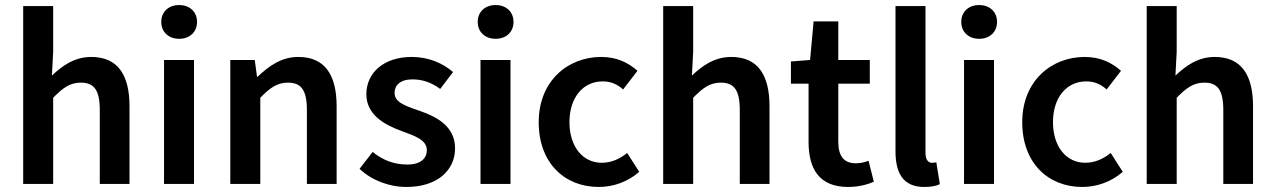

<svg xmlns="http://www.w3.org/2000/svg" viewBox="-20 -730 5058 762"><path d="M72 0H191V-342C230 -382 258 -402 301 -402C353 -402 376 -373 376 -293V0H494V-308C494 -432 448 -504 342 -504C275 -504 226 -468 186 -430L191 -524V-706H72Z M631 0H750V-492H631ZM691 -576C733 -576 762 -603 762 -643C762 -683 733 -710 691 -710C649 -710 620 -683 620 -643C620 -603 649 -576 691 -576Z M894 0H1013V-342C1052 -382 1080 -402 1123 -402C1175 -402 1198 -373 1198 -293V0H1316V-308C1316 -432 1270 -504 1164 -504C1097 -504 1047 -468 1003 -426H1000L991 -492H894Z M1593 12C1718 12 1786 -56 1786 -141C1786 -226 1719 -265 1643 -291C1581 -312 1546 -326 1546 -362C1546 -391 1568 -415 1617 -415C1656 -415 1692 -403 1727 -377L1778 -444C1738 -479 1681 -504 1614 -504C1504 -504 1434 -442 1434 -356C1434 -278 1500 -237 1571 -211C1626 -191 1674 -175 1674 -134C1674 -101 1649 -77 1597 -77C1547 -77 1502 -92 1459 -127L1407 -60C1455 -14 1525 12 1593 12Z M1887 0H2006V-492H1887ZM1947 -576C1989 -576 2018 -603 2018 -643C2018 -683 1989 -710 1947 -710C1905 -710 1876 -683 1876 -643C1876 -603 1905 -576 1947 -576Z M2356 12C2412 12 2470 -7 2517 -48L2469 -123C2441 -100 2407 -84 2368 -84C2293 -84 2240 -148 2240 -245C2240 -343 2294 -407 2372 -407C2403 -407 2428 -397 2453 -375L2510 -449C2474 -481 2428 -504 2366 -504C2234 -504 2118 -409 2118 -245C2118 -82 2222 12 2356 12Z M2612 0H2731V-342C2770 -382 2798 -402 2841 -402C2893 -402 2916 -373 2916 -293V0H3034V-308C3034 -432 2988 -504 2882 -504C2815 -504 2766 -468 2726 -430L2731 -524V-706H2612Z M3346 12C3386 12 3422 3 3448 -9L3427 -92C3410 -85 3393 -82 3376 -82C3330 -82 3307 -110 3307 -167V-398H3432V-492H3307V-645H3209L3195 -492L3119 -486V-398H3189V-167C3189 -60 3231 12 3346 12Z M3648 12C3676 12 3696 8 3710 1L3696 -86C3688 -84 3684 -84 3678 -84C3666 -84 3653 -94 3653 -123V-706H3534V-129C3534 -42 3565 12 3648 12Z M3806 0H3925V-492H3806ZM3866 -576C3908 -576 3937 -603 3937 -643C3937 -683 3908 -710 3866 -710C3824 -710 3795 -683 3795 -643C3795 -603 3824 -576 3866 -576Z M4275 12C4331 12 4389 -7 4436 -48L4388 -123C4360 -100 4326 -84 4287 -84C4212 -84 4159 -148 4159 -245C4159 -343 4213 -407 4291 -407C4322 -407 4347 -397 4372 -375L4429 -449C4393 -481 4347 -504 4285 -504C4153 -504 4037 -409 4037 -245C4037 -82 4141 12 4275 12Z M4531 0H4650V-342C4689 -382 4717 -402 4760 -402C4812 -402 4835 -373 4835 -293V0H4953V-308C4953 -432 4907 -504 4801 -504C4734 -504 4685 -468 4645 -430L4650 -524V-706H4531Z"/></svg>

Font: Source Sans Pro Semibold
Style: Regular
Weight: 600
Designer: Paul D. Hunt
Foundry: Adobe Systems Incorporated
Version: Version 3.006;hotconv 1.0.111;makeotfexe 2.5.65597